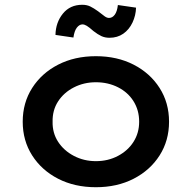

<svg xmlns="http://www.w3.org/2000/svg" viewBox="-20 -773 802 803"><path d="M381 10Q292 10 223 -25.5Q154 -61 114.5 -123Q75 -185 75 -264Q75 -343 114.5 -405Q154 -467 223 -502.5Q292 -538 381 -538Q470 -538 539 -502.5Q608 -467 647.5 -405Q687 -343 687 -264Q687 -185 647.5 -123Q608 -61 539 -25.5Q470 10 381 10ZM381 -99Q432 -99 473.5 -121Q515 -143 538.5 -180Q562 -217 562 -264Q562 -312 538.5 -349.5Q515 -387 473.5 -408Q432 -429 381 -429Q331 -429 289 -407.5Q247 -386 223 -349Q199 -312 200 -264Q199 -217 223 -180Q247 -143 289 -121Q331 -99 381 -99ZM438 -615Q419 -615 404 -622Q389 -629 371 -643Q353 -659 343 -665Q333 -671 325 -671Q312 -671 301.5 -657.5Q291 -644 287 -616L212 -627Q213 -679 243 -716Q273 -753 324 -753Q343 -753 357.5 -746Q372 -739 390 -726Q408 -712 417.5 -705Q427 -698 436 -698Q450 -698 460 -711.5Q470 -725 473 -752L549 -741Q548 -708 534 -678.5Q520 -649 495.5 -632Q471 -615 438 -615Z"/></svg>

Font: Lexend Exa Medium
Style: Regular
Weight: 500
Designer: Bonnie Shaver-Troup, Thomas Jockin
Foundry: Lexend
Version: Version 1.007